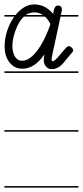

<svg xmlns="http://www.w3.org/2000/svg" viewBox="-20 -610 375 869"><path d="M335 -535H254L215 -354Q213 -346 214 -339Q214 -334 218 -333Q222 -332 230 -339Q238 -346 247 -357L278 -393Q285 -401 291 -401Q297 -401 304 -395Q311 -389 311 -382Q311 -376 306 -372L275 -335Q247 -297 215 -297Q198 -297 188 -309Q178 -321 178 -339Q178 -352 182 -365Q137 -299 81 -299Q64 -299 50 -305.5Q36 -312 25 -325Q14 -338 7.5 -356.5Q1 -375 1 -400Q1 -434 11.5 -467.5Q22 -501 40 -528Q43 -532 45 -535H0V-542H50Q65 -560 83 -573Q107 -590 135 -590Q158 -590 179 -580.5Q200 -571 221 -547Q221 -550 222 -556Q223 -562 225 -568.5Q227 -575 231 -580Q235 -585 241 -585Q251 -585 255.5 -580.5Q260 -576 260 -570V-563L255 -542H335ZM198 -473Q202 -483 204 -488.5Q206 -494 208 -501Q199 -521 183 -535H88L85 -532Q64 -511 49 -469Q36 -432 36 -400Q36 -388 39 -375.5Q42 -363 47.5 -354Q53 -345 61 -340Q69 -335 79 -335Q98 -335 115.5 -347.5Q133 -360 148 -380Q163 -400 176 -424.5Q189 -449 198 -473ZM335 -14H0V-21H335ZM335 239H0V232H335ZM335 -280H0V-287H335ZM137 -554Q114 -554 96 -542H174Q155 -554 137 -554Z"/></svg>

Font: Gruenewald VA 1. Klasse
Style: Regular
Weight: 400
Designer: Peter Wiegel
Foundry: Peter Wiegel, nach dem Schriftentwurf von Dr. H. Gr¸newald
Version: Version 0.007